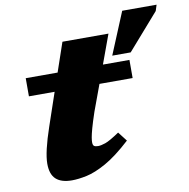

<svg xmlns="http://www.w3.org/2000/svg" viewBox="-85 -851 933 949"><g transform="rotate(-10 381.0 -377.0)"><path d="M62.5 -431V-522H222.5L272.5 -668H503.5L450 -522H583V-431H416.5L368 -299.5Q351.5 -250.5 343.5 -221.5Q335.5 -192.5 333 -177.2Q330.5 -162 330.5 -153.5Q330.5 -138 337.2 -133.8Q344 -129.5 357 -129.5Q371.5 -129.5 394 -137.2Q416.5 -145 465.5 -178L501.5 -131.5Q429 -65 373.2 -34Q317.5 -3 275.2 6Q233 15 200.5 15Q147.5 15 120.8 -9.2Q94 -33.5 94 -87Q94 -145.5 135.5 -266.5L191.5 -431ZM503 -557.5 590 -767.5H762.5L753 -737.5L595.5 -557.5Z"/></g></svg>

Font: Newsreader Caption ExtraBold
Style: Italic
Weight: 800
Italic angle: -17°
Designer: Hugues Gentile
Foundry: Production Type
Version: Version 1.001